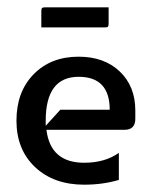

<svg xmlns="http://www.w3.org/2000/svg" viewBox="-20 -500 417 525"><path d="M93 -425V-469Q93 -476 95 -478Q97 -480 104 -480H277V-436Q277 -429 275 -427Q273 -425 266 -425ZM105 -156 145 -200H280Q280 -290 195 -290Q105 -290 105 -170Q105 -163 105 -156ZM107 -145Q118 -55 210 -55Q267 -55 305 -82V-8Q261 5 210 5Q127 5 76 -43Q25 -91 25 -170Q25 -249 72 -297Q119 -345 195 -345Q265 -345 307.5 -304.5Q350 -264 350 -198V-175Q350 -145 320 -145Z"/></svg>

Font: Glametrix
Style: Bold
Weight: 700
Designer: gluk
Foundry: gluk
Version: Version 0.40